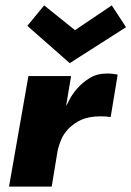

<svg xmlns="http://www.w3.org/2000/svg" viewBox="-20 -693 488 713"><path d="M172 0H13.5L85.5 -410.5H244L225.5 -300Q228 -302.5 237.5 -322Q247 -341.5 266 -363.5Q285 -385.5 312.5 -402.8Q340 -420 377.5 -420Q389.5 -420 399.2 -418.8Q409 -417.5 417 -416L391 -258.5Q371 -261 353 -261Q309 -261 278.5 -246.5Q235.5 -225.5 212 -185L209 -178.5Q198 -153.5 193.5 -130.5ZM239 -458.5 81.5 -597 144 -673 258.5 -581 395 -673 448 -592Z"/></svg>

Font: Lucymar Sans ExtraBold
Style: Italic
Weight: 800
Italic angle: -10°
Foundry: The League of Moveable Type (original font) / Main changes by Cristiano Sobral with portions from Mirco Monsees
Version: Version 2.00;August 30, 2020;FontCreator 13.0.0.2681 64-bit